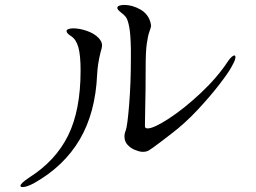

<svg xmlns="http://www.w3.org/2000/svg" viewBox="-20 -743 1040 779"><path d="M485 -189Q485 -202 490 -213Q497 -232 504 -318.5Q511 -405 511 -503V-544Q510 -603 504.5 -632.5Q499 -662 491.5 -672.5Q484 -683 469 -694Q456 -704 456 -711Q456 -717 464 -720Q472 -723 484 -723Q517 -723 549.5 -704.5Q582 -686 591 -650Q593 -640 593 -639Q593 -633 586.5 -615.5Q580 -598 575.5 -565.5Q571 -533 571 -471Q571 -374 569 -296Q568 -267 568 -231Q568 -222 579 -222Q604 -222 666 -262.5Q728 -303 795.5 -366.5Q863 -430 906 -496Q922 -518 931 -518Q937 -518 934.5 -505.5Q932 -493 919 -471Q906 -447 869 -399Q832 -351 781 -296.5Q730 -242 676 -201L637 -171Q595 -139 583.5 -132.5Q572 -126 555 -127Q544 -128 527 -135Q510 -142 497.5 -155.5Q485 -169 485 -189ZM72 16Q63 16 63 11Q63 1 99 -23Q206 -91 256.5 -193.5Q307 -296 307 -457Q307 -519 298 -551Q289 -583 269 -596Q250 -608 250 -617Q250 -622 257.5 -625Q265 -628 277 -628Q303 -628 333 -617.5Q363 -607 380 -589Q394 -574 394 -560Q394 -549 388 -531Q376 -483 374 -439Q367 -285 303.5 -177Q240 -69 120 -1Q89 16 72 16Z"/></svg>

Font: Hina Mincho
Style: Regular
Weight: 400
Designer: satsuyako
Foundry: satsuyako
Version: Version 1.100